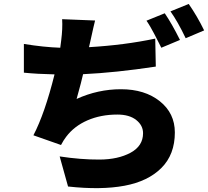

<svg xmlns="http://www.w3.org/2000/svg" viewBox="-20 -907 1067 985"><path d="M776.4 -709 779.3 -565.4Q573.2 -534.2 406.2 -526.4Q399.4 -494.1 373 -399.4Q482.4 -449.2 600.6 -449.2Q722.7 -449.2 799.8 -387.7Q877 -326.2 877 -227.5Q877 -114.3 808.1 -45.4Q739.3 23.4 618.7 45.9Q498 68.4 329.1 49.8L286.1 -104.5Q395.5 -87.9 490.7 -88.4Q585.9 -88.9 649.9 -123.5Q713.9 -158.2 713.9 -223.6Q713.9 -263.7 678.7 -291.5Q643.6 -319.3 582 -319.3Q497.1 -319.3 428.7 -289.6Q360.4 -259.8 319.3 -205.1Q305.7 -187.5 293 -163.1L151.4 -212.9Q210 -325.2 259.8 -525.4Q168.9 -527.3 102.5 -534.2V-681.6Q204.1 -665 289.1 -662.1Q293 -691.4 293.9 -699.2Q301.8 -760.7 298.8 -808.6L467.8 -801.8Q462.9 -784.2 442.4 -690.4L436.5 -665Q620.1 -675.8 776.4 -709ZM731.4 -800.8 825.2 -838.9Q861.3 -786.1 903.3 -702.1L807.6 -662.1Q802.7 -671.9 791 -694.8Q779.3 -717.8 771.5 -732.9Q763.7 -748 752.4 -767.6Q741.2 -787.1 731.4 -800.8ZM854.5 -848.6 948.2 -886.7Q992.2 -823.2 1027.3 -751L932.6 -710.9Q891.6 -796.9 854.5 -848.6Z"/></svg>

Font: GenEi Gothic M Heavy
Style: Regular
Weight: 800
Designer: o_tamon (Modified); [Source Han Sans]
Ryoko NISHIZUKA  (kana & ideographs); Paul D. Hunt (Latin, Greek & Cyrillic); Wenl
Version: Version 1.1a;Original Version 1.004